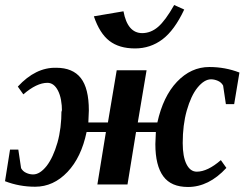

<svg xmlns="http://www.w3.org/2000/svg" viewBox="-20 -734 992 765"><path d="M225 -295 227 -288Q227 -342 211 -373Q195 -404 169 -404Q126 -404 73 -358L51 -389Q122 -466 204 -464Q270 -464 302 -423Q334 -382 334 -294Q334 -288 332 -246H410L445 -454H564L529 -246H607Q630 -350 685 -408Q741 -467 814 -467Q877 -467 934 -445L913 -319H880L869 -393Q862 -406 848 -412Q834 -418 821 -418Q794 -418 767 -385Q741 -353 724 -293Q708 -236 708 -164Q708 -110 723 -80Q738 -50 764 -50Q807 -50 860 -96L882 -65Q812 11 729 11Q662 11 631 -31Q599 -74 599 -160Q599 -172 601 -208H522L488 1H368L402 -208H325Q304 -107 249 -49Q193 10 120 10Q57 10 0 -12L20 -138H53L64 -64Q71 -51 85 -45Q98 -39 112 -39Q139 -39 166 -73Q192 -107 209 -166Q225 -223 225 -295ZM547 -602H546Q581 -602 610 -627Q639 -652 674 -714L714 -696Q675 -613 627 -577Q579 -541 518 -541Q455 -541 416 -571Q377 -601 354 -669L472 -689Q488 -602 547 -602Z"/></svg>

Font: Libra Serif Modern
Style: Bold Italic
Weight: 700
Italic angle: -12°
Designer: Stefan Peev, Context Ltd
Foundry: Stefan Peev, Context Ltd
Version: Version 1.000